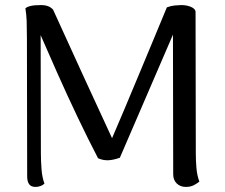

<svg xmlns="http://www.w3.org/2000/svg" viewBox="-20 -724 884 756"><path d="M751 -120Q751 -91 753.5 -62Q756 -33 765 -9Q758 -3 744.5 4.5Q731 12 712 12Q690 12 676 -1.5Q662 -15 662 -38L661 -594L675 -620L452 -103Q427 -94 406.5 -93Q386 -92 366 -101Q326 -178 285 -264Q244 -350 204.5 -439Q165 -528 128 -613L140 -600L141 -120Q141 -91 143.5 -58Q146 -25 155 -1Q149 5 139.5 8.5Q130 12 120 12Q102 12 94.5 1Q87 -10 87 -29L86 -574Q86 -613 85 -640.5Q84 -668 80 -691Q86 -697 100.5 -700.5Q115 -704 141 -704Q158 -704 169.5 -699.5Q181 -695 189 -686Q249 -554 309.5 -422Q370 -290 429 -163H414Q440 -224 469 -292Q498 -360 527 -430.5Q556 -501 584.5 -568.5Q613 -636 637 -695Q653 -701 668.5 -702.5Q684 -704 694 -704Q715 -704 731.5 -697Q748 -690 750 -679Z"/></svg>

Font: Arima Thin Medium
Style: Regular
Weight: 500
Version: Version 1.100